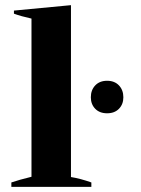

<svg xmlns="http://www.w3.org/2000/svg" viewBox="-20 -724 545 744"><path d="M24 -17Q53 -27 102 -39V-652Q61 -661 34 -671V-683L255 -704V-38Q292 -32 334 -17V0H24ZM332 -347Q332 -375 349 -393Q366 -411 395 -411Q424 -411 441 -393Q458 -375 458 -347Q458 -320 441 -302.5Q424 -285 395 -285Q366 -285 349 -302.5Q332 -320 332 -347Z"/></svg>

Font: Trirong Bold
Style: Regular
Weight: 700
Designer: Katatrad Team
Foundry: CadsonDemak
Version: Version 1.000